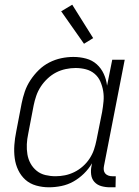

<svg xmlns="http://www.w3.org/2000/svg" viewBox="-20 -784 590 816"><path d="M188 12Q160 12 133.5 4.5Q107 -3 88 -20Q69 -37 57.5 -61Q46 -85 42.5 -112Q39 -139 41 -167.5Q43 -196 49 -225L72 -345Q77 -370 85.5 -395Q94 -420 109.5 -443.5Q125 -467 145 -486.5Q165 -506 189.5 -518.5Q214 -531 240 -536.5Q266 -542 292 -542Q320 -542 346 -535Q372 -528 391 -511Q410 -494 421 -470Q432 -446 435 -420L457 -530H510L422 -79Q420 -70 421 -61.5Q422 -53 427 -47Q432 -41 440 -38Q448 -35 457 -35H472L471 12H447Q428 12 410.5 7Q393 2 381.5 -10.5Q370 -23 367.5 -41.5Q365 -60 369 -79L371 -90Q357 -66 336.5 -46Q316 -26 292 -12.5Q268 1 241 6.5Q214 12 188 12ZM216 -35Q236 -35 256 -39Q276 -43 295.5 -52.5Q315 -62 332 -77Q349 -92 361 -110.5Q373 -129 379.5 -148.5Q386 -168 390 -188L414 -308Q418 -331 420 -353.5Q422 -376 418.5 -397Q415 -418 406.5 -437.5Q398 -457 382 -470.5Q366 -484 345 -489.5Q324 -495 301 -495Q281 -495 259.5 -490.5Q238 -486 218.5 -476Q199 -466 182 -450Q165 -434 153 -415.5Q141 -397 134 -376.5Q127 -356 123 -336L100 -216Q95 -193 94 -171Q93 -149 96.5 -128Q100 -107 110 -89Q120 -71 136 -58Q152 -45 173 -40Q194 -35 216 -35ZM337 -598 240 -736 287 -764 376 -622Z"/></svg>

Font: Lode Dark Term
Style: Italic
Weight: 400
Italic angle: -11°
Monospace: yes
Designer: Belleve Invis
Foundry: Belleve Invis
Version: Version 29.2.0